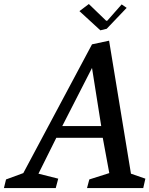

<svg xmlns="http://www.w3.org/2000/svg" viewBox="-39 -957 760 977"><path d="M516.1 -750 627.4 -73.2 700.7 -47.9 689.9 0H403.8L415.5 -43.9L517.1 -76.2L483.9 -255.9H247.6L156.7 -73.2L257.3 -47.9L244.6 0H-19L-8.3 -43.9L79.6 -76.2L429.2 -731.4ZM277.8 -315.4H476.1L429.2 -611.3ZM471.7 -802.7 365.2 -900.4 413.1 -936.5 501 -851.6H506.8L580.1 -934.6L605.5 -917L503.9 -810.5Z"/></svg>

Font: Neuton
Style: Italic
Weight: 400
Italic angle: -9°
Designer: Brian M Zick
Version: Version 1.32